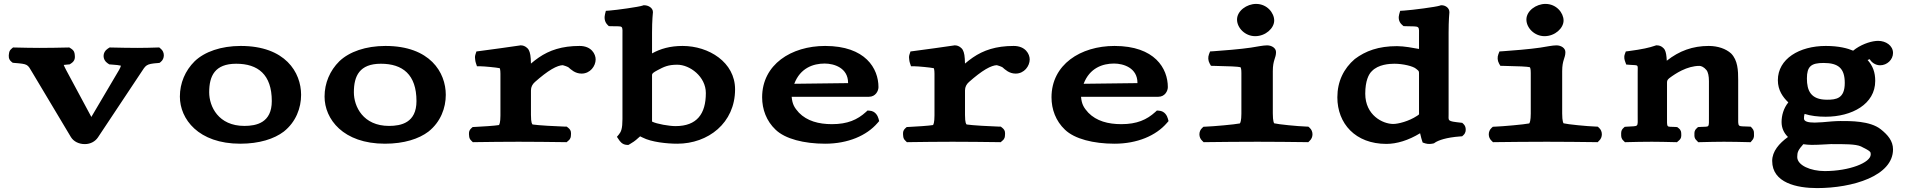

<svg xmlns="http://www.w3.org/2000/svg" viewBox="-20 -725 9760 982"><path d="M539.3 -395.6 547.9 -395.1C573.7 -393.6 591.8 -391.2 598.4 -389.1C597.9 -385.9 595.2 -377.9 589.1 -367.4L447.2 -126.9L318.4 -366.6C312.5 -378.1 308.4 -386.3 305.9 -392.9C310.9 -393.7 318.6 -394.5 327.5 -395.1L336 -395.7L344.2 -401C365.8 -415.1 363.4 -433.1 362.4 -444.1C361.5 -452.6 360.9 -465.1 344.2 -476L334.5 -482.2L325 -482C274.4 -481 237.5 -480 182 -480C135.9 -480 106.8 -481 56.2 -482L46.6 -482.2L39.3 -476C28.4 -467.6 27.1 -458.2 26.1 -451.7C24.3 -440.7 21.5 -422.2 39.3 -408.5L45.1 -404L52.8 -403.2C123.5 -397.4 120.2 -397 145.2 -354.4L342.8 -23.7C356.7 -1.1 383.5 12 413.8 12C444 12 467.4 -2.5 480.6 -21.8L700.1 -352C726.5 -391.7 725.2 -398 788.1 -402.6L795.9 -403.4L801.8 -408C823.3 -424.7 823.3 -459.3 801.8 -476L794.4 -482.4L784.5 -482C754.2 -481 719 -480 682.9 -480C631.3 -480 602.6 -481 550.2 -482L540.6 -482.2L531 -476C502.6 -457.6 502.6 -419.5 531 -401Z M1208.8 10C1306 10 1382.5 -14.6 1431.5 -52C1494 -101.7 1520 -173.1 1520 -240C1520 -354.5 1439.7 -490 1211.2 -490C1110.6 -490 1026.6 -460.4 975.7 -411.8C927.1 -363.7 900 -300 900 -230.9C900 -116.2 994.6 10 1208.8 10ZM1370.1 -208C1370.1 -97 1291.5 -81 1229.6 -81C1097.2 -81 1049.9 -180.1 1049.9 -253C1049.9 -336.8 1078.9 -399 1188.1 -399C1299.4 -399 1370.1 -343.8 1370.1 -208Z M1948.8 10C2046 10 2122.5 -14.6 2171.5 -52C2234 -101.7 2260 -173.1 2260 -240C2260 -354.5 2179.7 -490 1951.2 -490C1850.6 -490 1766.6 -460.4 1715.7 -411.8C1667.1 -363.7 1640 -300 1640 -230.9C1640 -116.2 1734.6 10 1948.8 10ZM2110.1 -208C2110.1 -97 2031.5 -81 1969.6 -81C1837.2 -81 1789.9 -180.1 1789.9 -253C1789.9 -336.8 1818.9 -399 1928.1 -399C2039.4 -399 2110.1 -343.8 2110.1 -208Z M2684 -470.2C2680.5 -477.5 2664.6 -493 2644.3 -493H2641.9L2639.6 -492.6C2589.7 -485.2 2501 -472.7 2432.2 -463.8L2416.7 -461.8L2411.8 -446.9C2407.9 -435.3 2409.5 -427.6 2410.4 -419.8C2411.1 -413.8 2411.9 -408.7 2413.8 -403.1L2419.5 -386H2437.5C2454.6 -386 2518.6 -380 2536 -376.2C2536 -376.2 2539.5 -369.2 2539.5 -348V-134.1C2539.5 -98 2534 -87.3 2531.9 -85.4C2513.2 -81.9 2442.3 -77.2 2407.3 -75.7L2397.6 -75.3L2390.8 -69.3C2375.8 -56 2378.3 -40.8 2379.3 -30.9C2380 -24.1 2380.1 -14.8 2390.8 -5.3L2398.4 2.2L2409.1 2C2450.5 1 2586.6 0 2631.8 0C2678.2 0 2817.5 1 2865.9 2L2878.1 2.2L2886.7 -5.3C2900.1 -16 2899.6 -26.8 2900.1 -34.5C2900.7 -44 2902.8 -58.1 2886.7 -70.9L2878.7 -77.3L2867.4 -77.5C2833.1 -78.3 2727.8 -84.1 2704.3 -88.3C2702 -89.6 2695.6 -94.8 2695.6 -137.4V-262.5C2695.6 -280.5 2703.2 -294.3 2715.7 -305.4C2747.4 -333.5 2776.8 -356.3 2802.1 -371.2C2826.8 -385.7 2845.8 -391.5 2858.5 -391.6C2861.1 -391.6 2883.4 -383.7 2887.4 -380.7C2900.4 -369.4 2921.3 -348.6 2954.5 -348.6C2999 -348.6 3026.5 -387.5 3026.5 -421.1C3026.5 -447.8 3005.4 -490 2944.5 -490C2853.5 -490 2789.6 -467.8 2735.6 -430.8C2721.7 -421.3 2708.6 -410.9 2695.5 -399.8C2694.8 -437.1 2692 -455.5 2684 -470.2Z M3444 -394C3508.3 -394 3590.1 -333.3 3590.1 -249.1C3590.1 -142.9 3544.7 -80 3435 -80C3403.2 -80 3339 -90.8 3314.9 -103.2V-342.2C3314.9 -348.9 3322.1 -354.8 3341.4 -365.1C3375.9 -383.6 3397 -394 3444 -394ZM3314.9 -558C3314.9 -621.4 3319.3 -660.6 3319.3 -660.6L3319.5 -661.8V-663C3319.5 -686.3 3293.6 -698 3276.4 -698H3271L3265.9 -696.2C3246.6 -689.4 3134 -673.7 3096.7 -670.9L3078.7 -669.6L3074.3 -652.1C3070.6 -637 3070.4 -614.8 3086.9 -598.3L3093.8 -591.4L3103.5 -591C3171.1 -588.2 3163.6 -601.8 3163.6 -534V-116C3163.6 -66.9 3156.7 -51 3145.6 -37.6L3135.3 -25.1L3144.4 -11.8C3150 -2.8 3162.1 14.8 3185.6 16L3193.9 16.4L3201.5 12C3212.9 5.5 3228.4 -4.1 3245.1 -20C3248.9 -23.6 3251.5 -25.9 3253.9 -27.7C3255.7 -27 3260.9 -24.6 3266.8 -21.5C3311.3 1.8 3391.8 10 3444 10C3601.8 10 3739.6 -95.6 3739.6 -268.2C3739.6 -406.8 3605.1 -490 3471.2 -490C3407.2 -490 3357.9 -475.7 3314.9 -451.8Z M4197.9 -400C4245.7 -400 4317.6 -378.1 4317.6 -301C4317.6 -300.9 4317.6 -300.7 4317.4 -299.9L4042.4 -296.5C4073 -377.6 4139.9 -400 4197.9 -400ZM4417 -159.7 4409.1 -152.4C4365.4 -112.5 4314.8 -90 4235.1 -90C4167.2 -90 4108 -105.9 4066.2 -148.6C4043.4 -174 4032.5 -190.9 4029 -230H4424C4458.8 -230 4473 -260.7 4473 -279.3C4473 -374.5 4406.9 -490 4200.2 -490C4026.8 -490 3878 -394.9 3878 -227.3C3878 -166.1 3899.8 -105.9 3946.9 -61.6C3995.8 -14.4 4092.7 10 4200.2 10C4317.3 10 4412.7 -31.6 4467.9 -95.7L4476.6 -105.7L4473.1 -118.6C4469.4 -132.1 4457.5 -157 4427.7 -158.9Z M4904 -470.2C4900.5 -477.5 4884.6 -493 4864.3 -493H4861.9L4859.6 -492.6C4809.7 -485.2 4721 -472.7 4652.2 -463.8L4636.7 -461.8L4631.8 -446.9C4627.9 -435.3 4629.5 -427.6 4630.4 -419.8C4631.1 -413.8 4631.9 -408.7 4633.8 -403.1L4639.5 -386H4657.5C4674.6 -386 4738.6 -380 4756 -376.2C4756 -376.2 4759.5 -369.2 4759.5 -348V-134.1C4759.5 -98 4754 -87.3 4751.9 -85.4C4733.2 -81.9 4662.3 -77.2 4627.3 -75.7L4617.6 -75.3L4610.8 -69.3C4595.8 -56 4598.3 -40.8 4599.3 -30.9C4600 -24.1 4600.1 -14.8 4610.8 -5.3L4618.4 2.2L4629.1 2C4670.5 1 4806.6 0 4851.8 0C4898.2 0 5037.5 1 5085.9 2L5098.1 2.2L5106.7 -5.3C5120.1 -16 5119.6 -26.8 5120.1 -34.5C5120.7 -44 5122.8 -58.1 5106.7 -70.9L5098.7 -77.3L5087.4 -77.5C5053.1 -78.3 4947.8 -84.1 4924.3 -88.3C4922 -89.6 4915.6 -94.8 4915.6 -137.4V-262.5C4915.6 -280.5 4923.2 -294.3 4935.7 -305.4C4967.4 -333.5 4996.8 -356.3 5022.1 -371.2C5046.8 -385.7 5065.8 -391.5 5078.5 -391.6C5081.1 -391.6 5103.4 -383.7 5107.4 -380.7C5120.4 -369.4 5141.3 -348.6 5174.5 -348.6C5219 -348.6 5246.5 -387.5 5246.5 -421.1C5246.5 -447.8 5225.4 -490 5164.5 -490C5073.5 -490 5009.6 -467.8 4955.6 -430.8C4941.7 -421.3 4928.6 -410.9 4915.5 -399.8C4914.8 -437.1 4912 -455.5 4904 -470.2Z M5677.9 -400C5725.7 -400 5797.6 -378.1 5797.6 -301C5797.6 -300.9 5797.6 -300.7 5797.4 -299.9L5522.4 -296.5C5553 -377.6 5619.9 -400 5677.9 -400ZM5897 -159.7 5889.1 -152.4C5845.4 -112.5 5794.8 -90 5715.1 -90C5647.2 -90 5588 -105.9 5546.2 -148.6C5523.4 -174 5512.5 -190.9 5509 -230H5904C5938.8 -230 5953 -260.7 5953 -279.3C5953 -374.5 5886.9 -490 5680.2 -490C5506.8 -490 5358 -394.9 5358 -227.3C5358 -166.1 5379.8 -105.9 5426.9 -61.6C5475.8 -14.4 5572.7 10 5680.2 10C5797.3 10 5892.7 -31.6 5947.9 -95.7L5956.6 -105.7L5953.1 -118.6C5949.4 -132.1 5937.5 -157 5907.7 -158.9Z M6399.6 -540C6453.5 -540 6497 -581.1 6497 -620C6497 -659 6460.5 -705 6404.3 -705C6357.1 -705 6306.9 -669.7 6306.9 -625C6306.9 -582.6 6347.9 -540 6399.6 -540ZM6489.9 -360.6C6489.9 -419.5 6506.3 -426.6 6506.3 -458.5C6506.3 -479.6 6483.8 -493 6460.6 -493C6439.7 -493 6409.4 -486.3 6378.2 -481.5C6327.2 -473.7 6228.4 -465.7 6185.6 -462.9L6169.1 -461.9L6163.6 -447.9C6157.6 -432.5 6158.7 -415.1 6166.8 -400.5L6173.6 -388.4L6188.6 -388.1C6266.8 -386.7 6311.7 -384.4 6324.3 -381.3C6326.8 -378 6329.2 -372 6329.2 -351.1V-143.8C6329.2 -108.2 6323.9 -96.3 6321.3 -93.7C6294.9 -88.3 6186.7 -78.6 6145.1 -77.1L6135.4 -76.8L6128.5 -70.5C6109.8 -53.7 6109.8 -22.1 6128.5 -5.3L6136.1 2.2L6146.8 2C6188.1 1 6358.9 0 6411.3 0C6460.2 0 6618.2 1 6660.6 2L6671.3 2.2L6678.8 -5.3C6697.5 -22.2 6697.5 -54 6678.8 -70.9L6671.9 -77.2L6662.1 -77.6C6615.8 -79.1 6518.3 -89 6497 -94.3C6496.2 -94.9 6489.9 -103.7 6489.9 -144.7Z M7252.6 -7.6 7256.4 4 7269.8 8.4C7284.5 13.2 7300.7 10.9 7308.3 9.3L7314.4 7.9L7319.4 4.3C7337.2 -7.4 7376.4 -22 7449 -27.3L7458.2 -27.9L7464.7 -33.9C7476.5 -44.7 7477.4 -57.7 7476.2 -67.7C7475.3 -74.9 7473 -83.6 7464.7 -91.2L7458.6 -96.8L7450 -97.7C7380.6 -105.5 7389 -106.1 7389 -142V-558C7389 -620.8 7392.8 -659.5 7392.9 -660.6L7393 -661.8V-663C7393 -686.3 7370.2 -698 7354.8 -698H7349.3L7344.2 -696.2C7324.8 -689.4 7204.1 -673.7 7161.7 -670.9L7141.3 -669.6L7136.3 -652.1C7132 -637 7131.8 -614.8 7150.6 -598.3L7158.5 -591.4L7169.5 -591C7245.8 -588.3 7237.7 -598.5 7237.7 -534V-474.6C7210.4 -479.7 7161.1 -489 7125.2 -489C7030 -489 6964.2 -464.5 6909.2 -423.1C6852.6 -374.7 6820 -308.4 6820 -227.2C6820 -93.3 6912 11 7070.7 11C7123.6 11 7183.5 -7.1 7243.2 -43.5C7246.9 -25.5 7252 -9.5 7252.6 -7.6ZM7227 -132.1C7185.4 -104.5 7130.6 -91 7105.9 -91C7052.3 -91 6962.7 -135.4 6962.7 -245.9C6962.7 -312.1 6980.8 -345.9 6995.3 -359.9L6995.7 -360.3L6996.1 -360.7C7029.1 -395.9 7087 -399 7111.6 -399C7155.5 -399 7207.6 -386.7 7223.1 -372.9C7238.9 -359.4 7237.7 -364.5 7237.7 -335.3V-152.9C7237.7 -136.8 7240.3 -141 7227 -132.1Z M7879.6 -540C7933.5 -540 7977 -581.1 7977 -620C7977 -659 7940.5 -705 7884.3 -705C7837.1 -705 7786.9 -669.7 7786.9 -625C7786.9 -582.6 7827.9 -540 7879.6 -540ZM7969.9 -360.6C7969.9 -419.5 7986.3 -426.6 7986.3 -458.5C7986.3 -479.6 7963.8 -493 7940.6 -493C7919.7 -493 7889.4 -486.3 7858.2 -481.5C7807.2 -473.7 7708.4 -465.7 7665.6 -462.9L7649.1 -461.9L7643.6 -447.9C7637.6 -432.5 7638.7 -415.1 7646.8 -400.5L7653.6 -388.4L7668.6 -388.1C7746.8 -386.7 7791.7 -384.4 7804.3 -381.3C7806.8 -378 7809.2 -372 7809.2 -351.1V-143.8C7809.2 -108.2 7803.9 -96.3 7801.3 -93.7C7774.9 -88.3 7666.7 -78.6 7625.1 -77.1L7615.4 -76.8L7608.5 -70.5C7589.8 -53.7 7589.8 -22.1 7608.5 -5.3L7616.1 2.2L7626.8 2C7668.1 1 7838.9 0 7891.3 0C7940.2 0 8098.2 1 8140.6 2L8151.3 2.2L8158.8 -5.3C8177.5 -22.2 8177.5 -54 8158.8 -70.9L8151.9 -77.2L8142.1 -77.6C8095.8 -79.1 7998.3 -89 7977 -94.3C7976.2 -94.9 7969.9 -103.7 7969.9 -144.7Z M8494.5 -470.4C8491 -477.2 8476.6 -493 8455.3 -493H8450L8445 -491.3C8416.6 -481.4 8379 -472.7 8310.8 -463.8L8295.3 -461.8L8290.4 -448.4C8284.5 -432.6 8288.7 -418.9 8292.4 -408.9L8297.5 -394.9L8313.8 -393.6C8362.9 -389.5 8356.1 -398.4 8356.1 -354.7V-136.6C8356.1 -69.4 8363.5 -82.1 8298.9 -77L8289.8 -76.3L8283.4 -70.5C8270.2 -58.6 8271.5 -45.9 8271.6 -37.2C8271.7 -28.8 8270.7 -16.8 8283.4 -5.3L8291 2.3L8301.7 2C8342.7 1 8381.5 0 8428.3 0C8471.7 0 8497.2 1 8544.9 2L8557 2.2L8565.6 -5.3C8581 -17.4 8579.2 -30.5 8578.9 -39.4C8578.6 -47.3 8579.4 -58.5 8565.6 -69.3L8558.4 -74.9L8548.4 -75.7C8502 -79.3 8506.1 -65 8506.1 -134.2V-303.1C8506.1 -314.3 8510 -318.2 8517.5 -325C8535.5 -338.6 8557.5 -353.2 8581 -364.6C8610.2 -378.8 8641.4 -388 8672 -388C8680.6 -388 8695.1 -382.3 8707.9 -366.5C8716.2 -356.2 8720.5 -335.7 8720.5 -310.2V-134.3C8720.5 -65.8 8724.8 -79.5 8676.1 -75.8L8664.5 -75L8657.1 -68C8644.7 -56.3 8646.3 -45.8 8646.3 -37.5C8646.3 -29.2 8644.7 -18.7 8657.1 -7L8665.8 2.3L8679.4 2C8727.1 1 8752.6 0 8797.2 0C8841.7 0 8878.4 1 8921.5 2L8933.6 2.3L8941.3 -7C8952.7 -19.4 8951 -30.8 8950.8 -39.7C8950.7 -47.8 8951.9 -58 8941.3 -69.5L8934.4 -77L8923.6 -77.6C8864.6 -81 8870.1 -69.4 8870.1 -137.5V-315.1C8870.1 -364.8 8868.2 -416.8 8833.7 -451.7C8807.1 -475.7 8766 -490 8719.4 -490C8637.7 -490 8568.7 -465 8504.9 -414.5C8503.5 -440.4 8501.1 -457.6 8494.5 -470.4Z M9324.2 -215C9240.5 -215 9221.6 -262.5 9221.6 -323.6C9221.6 -385.3 9243 -403 9306.9 -403C9382.6 -403 9415.2 -375.5 9415.2 -300.6C9415.2 -220.9 9371.6 -215 9324.2 -215ZM9245.8 16C9290.2 16 9327.9 12 9343.8 12C9413.5 12 9470.9 11.4 9498.3 24C9549.3 49.1 9548 52.4 9548 65C9548 107 9438 150 9312.7 150C9241.4 150 9172.1 120.9 9172.1 78C9172.1 53.3 9176.6 42.3 9203.2 12.5C9215.1 14.3 9232 16 9245.8 16ZM9662 -454C9662 -492.1 9625.2 -516 9586 -516C9556.3 -516 9511.2 -503 9472 -476.4C9466.9 -472.9 9464 -470.8 9458 -465.8C9431.4 -477.2 9386.6 -490 9318.4 -490C9182.5 -490 9073 -423.8 9073 -314.8C9073 -262.9 9099 -227.8 9126.5 -201.3C9101.9 -171.4 9092 -133.3 9092 -100.8C9092 -70.5 9103.6 -45.1 9124.7 -24.4C9079.4 8.5 9044 49.1 9044 98C9044 210.8 9171.4 237 9273.5 237C9455.3 237 9662 174.9 9662 39C9662 -4.6 9634.8 -35.5 9599.6 -63.6C9544.5 -107.6 9442.4 -106 9393.3 -106C9366.5 -106 9334.4 -103 9301.1 -99.9C9282 -99 9265.7 -98 9262 -98C9228.9 -98 9206.6 -103.1 9206.6 -118.7C9206.6 -127.3 9207.1 -134.5 9209.7 -142.4C9241.1 -132.4 9277.5 -128 9317.3 -128C9451.5 -128 9571 -192.2 9571 -311.2C9571 -355.5 9558.7 -387.9 9531.9 -418.2C9535.6 -420 9541.1 -421.8 9542.4 -422.1C9542.6 -422 9542.9 -421.8 9543.7 -420.9C9552.1 -406.5 9571.6 -391.1 9596 -391.1C9631.7 -391.1 9662 -420.1 9662 -454Z"/></svg>

Font: Linux Libertine Mono O 
Style: Mono Bold
Weight: 400
Designer: Philipp H. Poll
Foundry: Philipp H. Poll
Version: Version 5.1.7